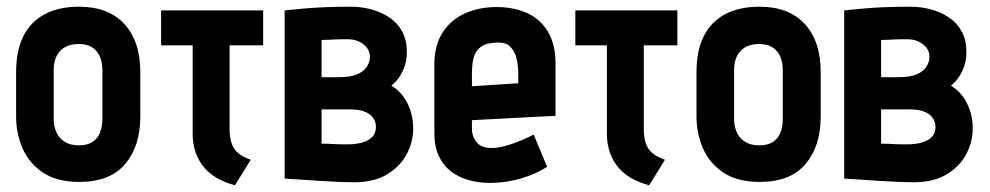

<svg xmlns="http://www.w3.org/2000/svg" viewBox="-20 -532 2948 572"><path d="M398 -185V-317Q398 -409 350.5 -460.5Q303 -512 216 -512Q155 -512 113 -489.5Q71 -467 49.5 -424Q28 -381 28 -317V-185Q28 -134 47.5 -89.5Q67 -45 108.5 -17.5Q150 10 216 10Q308 10 353 -43.5Q398 -97 398 -185ZM285 -323V-177Q285 -155 278 -137Q271 -119 255.5 -109Q240 -99 215 -99Q189 -99 172 -110Q155 -121 147.5 -139Q140 -157 140 -177V-323Q140 -349 149 -366Q158 -383 174.5 -392Q191 -401 215 -401Q238 -401 253.5 -391.5Q269 -382 277 -364.5Q285 -347 285 -323Z M664 -148V-397H764V-501H460V-397H554V-133Q554 -104 562.5 -79Q571 -54 587 -34.5Q603 -15 626.5 -1.5Q650 12 680 20L727 -56Q704 -64 690 -75.5Q676 -87 670 -105Q664 -123 664 -148Z M1146 -277Q1168 -294 1180.5 -322Q1193 -350 1192 -378Q1192 -413 1178 -438.5Q1164 -464 1140 -480Q1116 -496 1086.5 -504Q1057 -512 1026 -512Q983 -512 947 -510.5Q911 -509 884.5 -506.5Q858 -504 843 -502.5Q828 -501 828 -501V0Q828 0 843 1Q858 2 882.5 3.5Q907 5 935.5 7Q964 9 990 10Q1016 11 1035 11Q1095 11 1134 -13Q1173 -37 1192 -73.5Q1211 -110 1211 -149Q1211 -189 1194.5 -223Q1178 -257 1146 -277ZM1019 -415Q1030 -415 1041 -411.5Q1052 -408 1061.5 -401Q1071 -394 1076.5 -384.5Q1082 -375 1082 -362Q1082 -348 1073.5 -334Q1065 -320 1045 -311Q1025 -302 989 -302H938V-413Q948 -413 958.5 -413.5Q969 -414 979.5 -414.5Q990 -415 1000 -415Q1010 -415 1019 -415ZM1016 -102Q1009 -102 1000 -102Q991 -102 981 -102.5Q971 -103 960 -103.5Q949 -104 938 -104V-206H1028Q1043 -206 1056.5 -202.5Q1070 -199 1079.5 -192.5Q1089 -186 1094.5 -176Q1100 -166 1100 -154Q1100 -135 1088.5 -123.5Q1077 -112 1058 -107Q1039 -102 1016 -102Z M1386 -149V-174L1635 -187V-343Q1635 -399 1613 -436.5Q1591 -474 1551.5 -492.5Q1512 -511 1459 -511Q1407 -511 1365 -492Q1323 -473 1298.5 -435Q1274 -397 1274 -340V-135Q1274 -97 1286.5 -69Q1299 -41 1321.5 -23Q1344 -5 1374.5 4Q1405 13 1440 13Q1485 13 1530.5 0Q1576 -13 1610 -35L1570 -131Q1539 -115 1504.5 -103Q1470 -91 1443 -91Q1430 -91 1419 -95Q1408 -99 1401 -107Q1394 -115 1390 -125.5Q1386 -136 1386 -149ZM1524 -313V-284L1386 -275V-314Q1386 -342 1391.5 -361.5Q1397 -381 1412.5 -392.5Q1428 -404 1458 -405Q1486 -407 1500 -393Q1514 -379 1519 -357.5Q1524 -336 1524 -313Z M1898 -148V-397H1998V-501H1694V-397H1788V-133Q1788 -104 1796.5 -79Q1805 -54 1821 -34.5Q1837 -15 1860.5 -1.5Q1884 12 1914 20L1961 -56Q1938 -64 1924 -75.5Q1910 -87 1904 -105Q1898 -123 1898 -148Z M2425 -185V-317Q2425 -409 2377.5 -460.5Q2330 -512 2243 -512Q2182 -512 2140 -489.5Q2098 -467 2076.5 -424Q2055 -381 2055 -317V-185Q2055 -134 2074.5 -89.5Q2094 -45 2135.5 -17.5Q2177 10 2243 10Q2335 10 2380 -43.5Q2425 -97 2425 -185ZM2312 -323V-177Q2312 -155 2305 -137Q2298 -119 2282.5 -109Q2267 -99 2242 -99Q2216 -99 2199 -110Q2182 -121 2174.5 -139Q2167 -157 2167 -177V-323Q2167 -349 2176 -366Q2185 -383 2201.5 -392Q2218 -401 2242 -401Q2265 -401 2280.5 -391.5Q2296 -382 2304 -364.5Q2312 -347 2312 -323Z M2813 -277Q2835 -294 2847.5 -322Q2860 -350 2859 -378Q2859 -413 2845 -438.5Q2831 -464 2807 -480Q2783 -496 2753.5 -504Q2724 -512 2693 -512Q2650 -512 2614 -510.5Q2578 -509 2551.5 -506.5Q2525 -504 2510 -502.5Q2495 -501 2495 -501V0Q2495 0 2510 1Q2525 2 2549.5 3.5Q2574 5 2602.5 7Q2631 9 2657 10Q2683 11 2702 11Q2762 11 2801 -13Q2840 -37 2859 -73.5Q2878 -110 2878 -149Q2878 -189 2861.5 -223Q2845 -257 2813 -277ZM2686 -415Q2697 -415 2708 -411.5Q2719 -408 2728.5 -401Q2738 -394 2743.5 -384.5Q2749 -375 2749 -362Q2749 -348 2740.5 -334Q2732 -320 2712 -311Q2692 -302 2656 -302H2605V-413Q2615 -413 2625.5 -413.5Q2636 -414 2646.5 -414.5Q2657 -415 2667 -415Q2677 -415 2686 -415ZM2683 -102Q2676 -102 2667 -102Q2658 -102 2648 -102.5Q2638 -103 2627 -103.5Q2616 -104 2605 -104V-206H2695Q2710 -206 2723.5 -202.5Q2737 -199 2746.5 -192.5Q2756 -186 2761.5 -176Q2767 -166 2767 -154Q2767 -135 2755.5 -123.5Q2744 -112 2725 -107Q2706 -102 2683 -102Z"/></svg>

Font: Advent Pro
Style: Regular
Weight: 400
Designer: VivaRado, Andreas Kalpakidis
Foundry: VivaRado, Andreas Kalpakidis
Version: Version 3.000